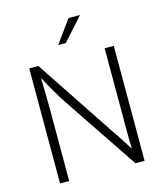

<svg xmlns="http://www.w3.org/2000/svg" viewBox="-122 -925 867 1016"><g transform="rotate(-15 311.5 -417.0)"><path d="M302 -710H260L350 -834H413ZM80 -630H130L405 -216Q428 -182 450 -149Q472 -116 493 -82H495Q493 -120 493 -159Q493 -198 493 -236V-630H543V0H493L227 -396Q200 -436 175.5 -478Q151 -520 129 -562H127Q130 -469 130 -376V0H80Z"/></g></svg>

Font: Ek Mukta ExtraLight
Style: Regular
Weight: 275
Designer: Girish Dalvi and Yashodeep Gholap
Foundry: Ek Type
Version: Version 2.538;PS 1.002;hotconv 16.6.51;makeotf.lib2.5.65220;